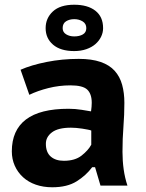

<svg xmlns="http://www.w3.org/2000/svg" viewBox="-20 -784 619 812"><path d="M67 -489Q112 -509 177.5 -522Q243 -535 313 -535Q368 -535 405.5 -522Q443 -509 465 -484.5Q487 -460 496.5 -425.5Q506 -391 506 -349Q506 -298 502 -248Q498 -198 498 -142Q498 -104 503 -68Q508 -32 519 1H405L382 -77H370Q344 -42 304 -17Q264 8 201 8Q163 8 131.5 -3Q100 -14 77.5 -34.5Q55 -55 42.5 -83Q30 -111 30 -144Q30 -233 89.5 -278.5Q149 -324 270 -324Q298 -324 326 -319.5Q354 -315 365 -313Q368 -334 368 -349Q368 -387 349 -405Q330 -423 278 -423Q230 -423 184.5 -411.5Q139 -400 104 -383ZM250 -104Q297 -104 325 -126Q353 -148 366 -172V-232Q361 -234 350.5 -236Q340 -238 327.5 -240Q315 -242 302.5 -243Q290 -244 280 -244Q226 -244 200 -224.5Q174 -205 174 -176Q174 -140 194.5 -122Q215 -104 250 -104ZM173 -665Q173 -707 203.5 -735.5Q234 -764 294 -764Q351 -764 383.5 -738.5Q416 -713 416 -665Q416 -646 407.5 -628.5Q399 -611 383.5 -597.5Q368 -584 345 -576Q322 -568 294 -568Q236 -568 204.5 -595Q173 -622 173 -665ZM245 -665Q245 -648 259.5 -639Q274 -630 294 -630Q316 -630 330.5 -638.5Q345 -647 345 -665Q345 -684 329.5 -693.5Q314 -703 294 -703Q274 -703 259.5 -694Q245 -685 245 -665Z"/></svg>

Font: PT Sans Caption
Style: Bold
Weight: 700
Designer: A.Korolkova, O.Umpeleva, V.Yefimov
Foundry: ParaType Ltd
Version: Version 2.003W OFL